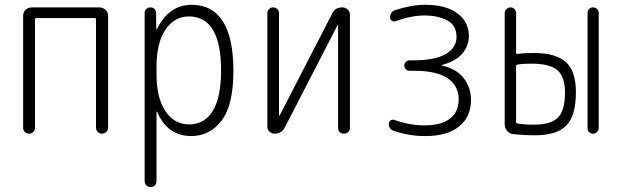

<svg xmlns="http://www.w3.org/2000/svg" viewBox="-20 -550 2540 790"><path d="M75.2 -24.4V-485.4Q75.2 -500 85.4 -509.8Q95.7 -519.5 111.3 -519.5H388.7Q403.3 -519.5 414.1 -509.8Q424.8 -500 424.8 -485.4V-25.4Q424.8 -14.6 417.5 -7.3Q410.2 0 399.9 0Q389.6 0 382.3 -6.8Q375 -13.7 375 -25.4V-470.7Q375 -475.6 370.1 -475.6H128.9Q124 -475.6 124 -470.7V-24.4Q124 -14.6 117.2 -7.3Q110.4 0 100.1 0Q89.8 0 82.5 -6.8Q75.2 -13.7 75.2 -24.4Z M624 -275.4V-245.1Q624 -147.5 660.6 -92.8Q697.3 -38.1 757.8 -38.1Q821.3 -38.1 855.5 -93.8Q889.6 -149.4 889.6 -259.8Q889.6 -481.4 757.8 -482.4Q697.3 -482.4 660.6 -427.7Q624 -373 624 -275.4ZM575.2 195.3V-497.1Q575.2 -506.8 582 -513.2Q588.9 -519.5 599.1 -519.5Q609.4 -519.5 615.7 -513.2Q622.1 -506.8 622.1 -497.1L623 -429.7Q623 -428.7 624 -428.7Q626 -428.7 626 -430.7Q674.8 -529.3 767.6 -530.3Q939.5 -530.3 940.4 -259.8Q940.4 -117.2 891.6 -53.7Q842.8 9.8 767.6 9.8Q668.9 9.8 627 -88.9Q627 -90.8 626 -90.8Q624 -90.8 624 -89.8V195.3Q624 206.1 617.2 212.9Q610.4 219.7 600.1 219.7Q589.8 219.7 582.5 212.9Q575.2 206.1 575.2 195.3Z M1109.4 0Q1097.7 0 1088.9 -8.3Q1080.1 -16.6 1080.1 -29.3V-496.1Q1080.1 -505.9 1086.9 -512.7Q1093.8 -519.5 1104 -519.5Q1114.3 -519.5 1121.1 -512.7Q1127.9 -505.9 1127.9 -496.1V-75.2Q1127.9 -74.2 1128.9 -74.2Q1130.9 -74.2 1130.9 -75.2L1346.7 -494.1Q1359.4 -520.5 1389.6 -519.5Q1401.4 -519.5 1410.6 -510.7Q1419.9 -502 1419.9 -490.2V-24.4Q1419.9 -14.6 1413.1 -7.3Q1406.2 0 1395 0Q1383.8 0 1377.4 -6.8Q1371.1 -13.7 1371.1 -24.4V-445.3Q1371.1 -446.3 1370.1 -446.3Q1368.2 -446.3 1368.2 -445.3L1152.3 -26.4Q1139.6 0 1109.4 0Z M1602.5 -10.7Q1579.1 -17.6 1580.1 -42Q1580.1 -49.8 1587.4 -54.7Q1594.7 -59.6 1602.5 -56.6Q1669.9 -33.2 1727.5 -34.2Q1795.9 -34.2 1831.5 -62Q1867.2 -89.8 1867.2 -141.6Q1867.2 -197.3 1821.8 -228Q1776.4 -258.8 1683.6 -258.8H1665Q1656.2 -258.8 1649.9 -265.1Q1643.6 -271.5 1643.6 -280.3Q1643.6 -289.1 1649.9 -295.4Q1656.2 -301.8 1665 -301.8H1683.6Q1769.5 -301.8 1814 -327.6Q1858.4 -353.5 1858.4 -398.4Q1858.4 -445.3 1820.8 -465.8Q1783.2 -486.3 1725.6 -486.3Q1672.9 -486.3 1607.4 -462.9Q1599.6 -460 1592.3 -464.8Q1585 -469.7 1585 -477.5Q1585 -502 1607.4 -508.8Q1672.9 -530.3 1730.5 -530.3Q1814.5 -530.3 1861.8 -495.1Q1909.2 -460 1909.2 -402.3Q1909.2 -361.3 1882.3 -329.6Q1855.5 -297.9 1799.8 -283.2Q1797.9 -283.2 1797.9 -281.2Q1797.9 -280.3 1798.8 -280.3Q1859.4 -266.6 1888.7 -227.5Q1918 -188.5 1918 -139.6Q1918 -69.3 1869.1 -29.8Q1820.3 9.8 1730.5 9.8Q1668.9 10.7 1602.5 -10.7Z M2397.5 -23.4V-497.1Q2397.5 -506.8 2403.8 -513.2Q2410.2 -519.5 2419.9 -519.5Q2429.7 -519.5 2436.5 -513.2Q2443.4 -506.8 2443.4 -497.1V-23.4Q2443.4 -13.7 2436.5 -6.8Q2429.7 0 2419.9 0Q2410.2 0 2403.8 -6.3Q2397.5 -12.7 2397.5 -23.4ZM2103.5 -278.3V-47.9Q2103.5 -42 2108.4 -42Q2134.8 -37.1 2176.8 -37.1Q2247.1 -37.1 2275.9 -66.4Q2304.7 -95.7 2304.7 -168.9Q2304.7 -234.4 2273.4 -261.2Q2242.2 -288.1 2167 -288.1Q2129.9 -288.1 2109.4 -284.2Q2103.5 -284.2 2103.5 -278.3ZM2092.8 2Q2077.1 1 2066.9 -11.2Q2056.6 -23.4 2056.6 -39.1V-496.1Q2056.6 -505.9 2064 -512.7Q2071.3 -519.5 2081.1 -519.5Q2090.8 -519.5 2097.2 -512.7Q2103.5 -505.9 2103.5 -496.1V-332Q2103.5 -328.1 2110.4 -328.1Q2135.7 -332 2175.8 -332Q2267.6 -332 2308.6 -294.4Q2349.6 -256.8 2349.6 -170.9Q2349.6 -74.2 2310.5 -33.7Q2271.5 6.8 2178.7 6.8Q2139.6 6.8 2092.8 2Z"/></svg>

Font: Rounded-L Mgen+ 1m light
Style: Regular
Weight: 200
Designer: [Source Han Sans]
Ryoko NISHIZUKA  (kana & ideographs); Paul D. Hunt (Latin, Greek & Cyrillic); Wenlong ZHANG  (bopomofo
Version: Version 1.059.20150602